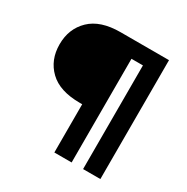

<svg xmlns="http://www.w3.org/2000/svg" viewBox="-159 -833 948 972"><g transform="rotate(30 315.0 -347.5)"><path d="M555 0H454V-606H387V0H286V-282H272Q154 -282 94.5 -339.5Q35 -397 35 -488Q35 -579 95 -637Q155 -695 272 -695H555Z"/></g></svg>

Font: Poppins-tnum Medium
Style: Regular
Weight: 500
Designer: Ninad Kale (Devanagari), Jonny Pinhorn (Latin)
Foundry: Indian Type Foundry
Version: Version 4.004